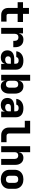

<svg xmlns="http://www.w3.org/2000/svg" viewBox="2010 -2780 780 4840"><g transform="rotate(90 2400.0 -360.0)"><path d="M360 0Q276 0 228 -48Q180 -96 180 -180V-415H35V-550H180V-700H330V-550H535V-415H330V-180Q330 -158 341.5 -146.5Q353 -135 375 -135H525V0Z M1170 -350V-305H1010V-340Q1010 -385 986 -410Q962 -435 920 -435Q878 -435 855 -410Q832 -385 832 -340V0H682V-550H822V-445H824Q837 -502 876 -531Q915 -560 978 -560Q1069 -560 1119.5 -505Q1170 -450 1170 -350Z M1736 -370V0H1591V-90H1588Q1576 -43 1533.5 -16.5Q1491 10 1429 10Q1346 10 1297.5 -35Q1249 -80 1249 -157Q1249 -240 1306.5 -284.5Q1364 -329 1472 -329H1586V-370Q1586 -440 1504 -440Q1467 -440 1445 -424.5Q1423 -409 1417 -380H1272Q1281 -463 1344.5 -511.5Q1408 -560 1508 -560Q1618 -560 1677 -510.5Q1736 -461 1736 -370ZM1586 -185V-244H1475Q1440 -244 1419.5 -224.5Q1399 -205 1399 -173Q1399 -139 1422 -119.5Q1445 -100 1485 -100Q1531 -100 1558.5 -123Q1586 -146 1586 -185Z M2340 -345V-205Q2340 -106 2290 -48Q2240 10 2157 10Q2098 10 2060.5 -20Q2023 -50 2014 -105H2011V0H1866V-730H2016V-580L2011 -445H2014Q2023 -500 2060.5 -530Q2098 -560 2157 -560Q2240 -560 2290 -501.5Q2340 -443 2340 -345ZM2190 -340Q2190 -383 2167.5 -406.5Q2145 -430 2103 -430Q2062 -430 2039 -406.5Q2016 -383 2016 -340V-210Q2016 -167 2039 -143.5Q2062 -120 2103 -120Q2145 -120 2167.5 -143.5Q2190 -167 2190 -210Z M2936 -370V0H2791V-90H2788Q2776 -43 2733.5 -16.5Q2691 10 2629 10Q2546 10 2497.5 -35Q2449 -80 2449 -157Q2449 -240 2506.5 -284.5Q2564 -329 2672 -329H2786V-370Q2786 -440 2704 -440Q2667 -440 2645 -424.5Q2623 -409 2617 -380H2472Q2481 -463 2544.5 -511.5Q2608 -560 2708 -560Q2818 -560 2877 -510.5Q2936 -461 2936 -370ZM2786 -185V-244H2675Q2640 -244 2619.5 -224.5Q2599 -205 2599 -173Q2599 -139 2622 -119.5Q2645 -100 2685 -100Q2731 -100 2758.5 -123Q2786 -146 2786 -185Z M3390 0Q3302 0 3248.5 -53.5Q3195 -107 3195 -195V-595H3025V-730H3345V-195Q3345 -168 3361.5 -151.5Q3378 -135 3405 -135H3565V0Z M4136 -355V0H3986V-340Q3986 -383 3963.5 -406.5Q3941 -430 3900 -430Q3860 -430 3838 -406.5Q3816 -383 3816 -340V0H3666V-730H3816V-550L3811 -445H3814Q3824 -499 3862 -529.5Q3900 -560 3959 -560Q4039 -560 4087.5 -504Q4136 -448 4136 -355Z M4260 -210V-340Q4260 -406 4289.5 -455.5Q4319 -505 4373 -532.5Q4427 -560 4500 -560Q4573 -560 4627 -532.5Q4681 -505 4710.5 -455.5Q4740 -406 4740 -340V-210Q4740 -144 4710.5 -94.5Q4681 -45 4627 -17.5Q4573 10 4500 10Q4427 10 4373 -17.5Q4319 -45 4289.5 -94.5Q4260 -144 4260 -210ZM4590 -210V-340Q4590 -384 4567 -407Q4544 -430 4500 -430Q4457 -430 4433.5 -407Q4410 -384 4410 -340V-210Q4410 -167 4433.5 -143.5Q4457 -120 4500 -120Q4544 -120 4567 -143.5Q4590 -167 4590 -210Z"/></g></svg>

Font: JetBrains Mono Extra Bold
Style: Regular
Weight: 800
Monospace: yes
Designer: Philipp Nurullin, Konstantin Bulenkov
Foundry: JetBrains
Version: 2.002